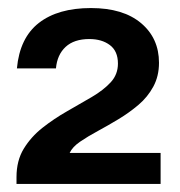

<svg xmlns="http://www.w3.org/2000/svg" viewBox="-20 -793 446 477"><path d="M21 -336V-353Q21 -394 39 -423.5Q57 -453 85.5 -475.5Q114 -498 146.5 -516.5Q179 -535 208 -552Q237 -569 255 -588.5Q273 -608 273 -635Q273 -666 253 -681Q233 -696 202 -696Q164 -696 143 -676.5Q122 -657 119 -623H22Q29 -699 76.5 -736Q124 -773 206 -773Q286 -773 330.5 -735.5Q375 -698 375 -637Q375 -604 361 -578Q347 -552 324 -532.5Q301 -513 274.5 -497Q248 -481 223 -467.5Q198 -454 179 -441Q160 -428 153 -413H379V-336Z"/></svg>

Font: Mona Sans Expanded SemiBold
Style: Regular
Weight: 600
Width: 7
Designer: Deni Anggara
Foundry: GitHub
Version: Version 2.000